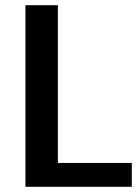

<svg xmlns="http://www.w3.org/2000/svg" viewBox="-20 -720 535 740"><path d="M175 -92H488V0H78V-700H203V-21Z"/></svg>

Font: Pathway Extreme 28pt SemiBold
Style: Regular
Weight: 600
Designer: Eduardo Rodriguez Tunni
Foundry: Eduardo Rodriguez Tunni
Version: Version 1.001;gftools[0.9.26]